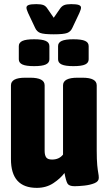

<svg xmlns="http://www.w3.org/2000/svg" viewBox="-20 -900 523 929"><path d="M158 9Q33 9 33 -130V-487Q33 -524 102 -524H126Q196 -524 196 -487V-170Q196 -149 203.5 -138.5Q211 -128 232 -128Q266 -128 285 -152V-487Q285 -524 355 -524H379Q448 -524 448 -487V-173Q448 -126 450.5 -101Q453 -76 455.5 -63Q458 -50 458 -39Q458 -22 437 -13.5Q416 -5 388 -2Q360 1 341 1Q314 1 306.5 -12Q299 -25 292 -63Q273 -37 238.5 -14Q204 9 158 9ZM335 -580Q296 -580 278.5 -588Q261 -596 261 -613V-677Q261 -694 278.5 -702Q296 -710 335 -710Q375 -710 392 -702Q409 -694 409 -677V-613Q409 -596 392 -588Q375 -580 335 -580ZM145 -580Q106 -580 88.5 -588Q71 -596 71 -613V-677Q71 -694 88.5 -702Q106 -710 145 -710Q184 -710 201.5 -702Q219 -694 219 -677V-613Q219 -596 201.5 -588Q184 -580 145 -580ZM324 -880Q350 -880 361 -876Q372 -872 372 -863Q372 -855 364 -837L330 -765Q322 -747 305 -740.5Q288 -734 240 -734Q192 -734 175 -740.5Q158 -747 150 -765L116 -837Q108 -855 108 -863Q108 -872 119 -876Q130 -880 156 -880Q178 -880 190 -875.5Q202 -871 211 -856L240 -814L269 -856Q278 -870 290 -875Q302 -880 324 -880Z"/></svg>

Font: Asap Condensed ExtraBold
Style: Regular
Weight: 800
Width: 3
Designer: Pablo Cosgaya
Foundry: Omnibus-Type
Version: Version 3.001; ttfautohint (v1.8.4.7-5d5b)